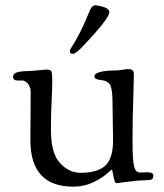

<svg xmlns="http://www.w3.org/2000/svg" viewBox="-20 -682 616 720"><path d="M242 -491C242 -483.7 245.7 -480 253 -480C260.3 -480 273.7 -490.3 293 -511C357.7 -579 390 -620.7 390 -636C390 -644.7 383.2 -651.2 369.5 -655.5C355.8 -659.8 345 -662 337 -662C329 -662 322.3 -655.7 317 -643C293 -583.7 270.3 -538 249 -506C244.3 -499.3 242 -494.3 242 -491ZM94 -156C94 -40 147.7 18 255 18C281.7 18 306.2 12.7 328.5 2C350.8 -8.7 368 -19.3 380 -30C392 -40.7 398.5 -46 399.5 -46C400.5 -46 402.5 -37.5 405.5 -20.5C408.5 -3.5 412.3 5 417 5C419 5 433.5 3.2 460.5 -0.5C487.5 -4.2 507.7 -6 521 -6C534.3 -6 543.3 -7 548 -9C552.7 -11 555 -16 555 -24C555 -32 547 -36 531 -36L505 -35C494.3 -35 487 -42.3 483 -57C479 -71.7 477 -103.7 477 -153C477 -202.3 477.7 -247 479 -287C479.7 -307 480.2 -325 480.5 -341C480.8 -357 481.2 -369.8 481.5 -379.5C481.8 -389.2 482 -397.2 482 -403.5C482 -409.8 480.5 -414.7 477.5 -418C474.5 -421.3 468 -423 458 -423L422 -418C363.3 -418 334 -410.3 334 -395C334 -387.7 342.7 -383.2 360 -381.5C377.3 -379.8 388.7 -373.2 394 -361.5C399.3 -349.8 402 -327.3 402 -294L404 -156C404 -110.7 394.3 -79 375 -61C355.7 -43 324.7 -34 282 -34C253.3 -34 227.7 -46.2 205 -70.5C182.3 -94.8 171 -136.3 171 -195C171 -234.3 171.8 -270.2 173.5 -302.5C175.2 -334.8 176 -360.3 176 -379C176 -397.7 175 -409.3 173 -414C171 -418.7 164.3 -421 153 -421L96 -416C77.3 -416 61.5 -414.7 48.5 -412C35.5 -409.3 29 -403.3 29 -394C29 -384.7 35 -380 47 -380H65C71 -380 77.5 -376 84.5 -368C91.5 -360 95 -349.3 95 -336Z"/></svg>

Font: Sorts Mill Goudy
Style: Regular
Weight: 400
Version: Version 003.101